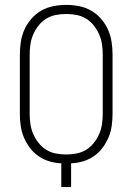

<svg xmlns="http://www.w3.org/2000/svg" viewBox="-20 -763 540 783"><path d="M230 0V-97Q205 -98 181.5 -105Q158 -112 137.5 -126Q117 -140 102 -160Q87 -180 77.5 -202.5Q68 -225 64.5 -249.5Q61 -274 61 -299V-540Q61 -566 65 -592.5Q69 -619 80 -643Q91 -667 108.5 -687Q126 -707 149 -720Q172 -733 198 -738Q224 -743 250 -743Q276 -743 302 -738Q328 -733 351 -720Q374 -707 391.5 -687Q409 -667 420 -643Q431 -619 435 -592.5Q439 -566 439 -540V-299Q439 -274 435.5 -249.5Q432 -225 422.5 -202.5Q413 -180 398 -160Q383 -140 362.5 -126Q342 -112 318.5 -105Q295 -98 270 -97V0ZM250 -133Q271 -133 292 -137Q313 -141 331 -152Q349 -163 362.5 -180Q376 -197 384.5 -216.5Q393 -236 396 -257Q399 -278 399 -299V-540Q399 -561 396 -582Q393 -603 384.5 -622.5Q376 -642 362.5 -659Q349 -676 331 -687Q313 -698 292 -702Q271 -706 250 -706Q229 -706 208 -702Q187 -698 169 -687Q151 -676 137.5 -659Q124 -642 115.5 -622.5Q107 -603 104 -582Q101 -561 101 -540V-299Q101 -278 104 -257Q107 -236 115.5 -216.5Q124 -197 137.5 -180Q151 -163 169 -152Q187 -141 208 -137Q229 -133 250 -133Z"/></svg>

Font: Iosevka SS04 Extralight
Style: Regular
Weight: 200
Monospace: yes
Designer: Belleve Invis
Foundry: Belleve Invis
Version: Version 19.0.0; ttfautohint (v1.8.4)